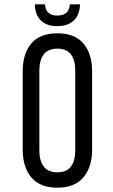

<svg xmlns="http://www.w3.org/2000/svg" viewBox="-20 -861 521 888"><path d="M350 -841H303C301.7 -821.7 295.7 -808.2 285 -800.5C274.3 -792.8 260.7 -789 244 -789C228.7 -789 215.8 -792.8 205.5 -800.5C195.2 -808.2 189.3 -821.7 188 -841H141C141.7 -809 151 -784.2 169 -766.5C187 -748.8 212 -740 244 -740C277.3 -740 303.2 -748.8 321.5 -766.5C339.8 -784.2 349.3 -809 350 -841ZM245 -707C191 -707 150.8 -691.2 124.5 -659.5C98.2 -627.8 85 -585 85 -531V-169C85 -115.7 98.2 -73 124.5 -41C150.8 -9 191 7 245 7C299 7 339.3 -9 366 -41C392.7 -73 406 -115.7 406 -169V-531C406 -585 392.7 -627.8 366 -659.5C339.3 -691.2 299 -707 245 -707ZM245 -636C273.7 -636 294.7 -627.2 308 -609.5C321.3 -591.8 328 -567 328 -535V-165C328 -133 321.3 -108.2 308 -90.5C294.7 -72.8 273.7 -64 245 -64C217 -64 196.2 -72.8 182.5 -90.5C168.8 -108.2 162 -133 162 -165V-535C162 -567 168.8 -591.8 182.5 -609.5C196.2 -627.2 217 -636 245 -636Z"/></svg>

Font: Bebas Neue Regular two
Style: Regular2
Weight: 400
Designer: Ryoichi Tsunekawa & LGV (GE)
Foundry: Free Software Foundation, Inc.
Version: Version 1.003 August 13, 2016